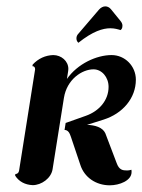

<svg xmlns="http://www.w3.org/2000/svg" viewBox="-20 -565 438 591"><path d="M221.2 -433.3C265.6 -468.8 296.6 -478 319.6 -478C332.3 -478 342.3 -475.1 351.1 -472.4C354.5 -475.1 356.9 -478.3 356.9 -486.3C356.9 -491.2 354.5 -496.1 351.1 -500.2L321.5 -536.6C316.7 -542.5 310.3 -545.4 304.2 -545.4C297.4 -545.4 290.3 -541.7 284.9 -535.6L221.2 -461.2C217.3 -457.3 215.3 -452.1 215.3 -447.3C215.3 -442.4 216.3 -438 221.2 -433.3ZM38.6 -39.1C37.6 -33.2 33.2 -29.3 27.3 -29.3L26.6 -24.4C38.3 -5.9 57.4 3.9 80.6 4.9C107.9 4.9 137.5 -16.6 141.8 -43.9L176.8 -263.9C186 -321 232.7 -351.6 267.8 -351.6C293.5 -351.6 314.2 -327.4 314.2 -297.6C314.2 -256.6 285.6 -223.1 244.1 -208.5L182.1 -186.5L178.7 -165C189.7 -165 194.6 -155 198.2 -144L227.1 -58.1C239.3 -19 275.4 5.4 317.9 5.4C347.4 5.4 385 -8.8 385 -35.4C385 -37.6 385 -40 384.5 -42.5C380.1 -41 375.5 -40.3 371.1 -40.3C357.9 -40.3 346.7 -41.7 339.1 -63L304.2 -154.8C295.9 -173.1 272.5 -179.9 247.8 -180.7L298.8 -196.8C357.4 -215.3 398.2 -262.5 398.2 -319.8C398.2 -361.6 364.7 -395.5 323.5 -395.5C277.6 -395.5 219 -369.1 186 -322L189.9 -346.7C190.2 -348.9 190.4 -350.8 190.4 -353C190.4 -377 168.7 -395.5 143.8 -395.5C120.1 -394.8 97.9 -385 80.6 -366.2L79.8 -361.3C85.2 -361.3 88.1 -357.9 88.1 -351.6Z"/></svg>

Font: RisaltypS01
Style: Medium
Weight: 500
Italic angle: -9°
Designer: gluk
Foundry: gluk
Version: Version 0.24